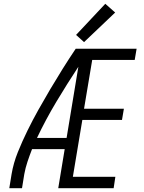

<svg xmlns="http://www.w3.org/2000/svg" viewBox="-20 -992 760 1012"><path d="M29 0H96L108 -74Q114 -107 125 -140Q136 -173 149 -206H321L287 0H579L588 -60H364L414 -360H623L633 -419H423L466 -676H690L700 -735H379Q344 -683 310.5 -629.5Q277 -576 245 -522Q213 -468 182.5 -413.5Q152 -359 124.5 -303Q97 -247 74 -190Q51 -133 41 -74ZM175 -265Q221 -362 277 -455.5Q333 -549 393 -640L331 -265ZM423 -770 587 -926 535 -972 381 -808Z"/></svg>

Font: Iosevka Sparkle Light
Style: Italic
Weight: 300
Italic angle: -9°
Designer: Belleve Invis
Foundry: Belleve Invis
Version: Version 4.5.0; ttfautohint (v1.8.3)